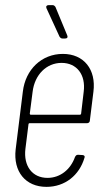

<svg xmlns="http://www.w3.org/2000/svg" viewBox="-20 -720 398 748"><path d="M242 -582 196 -693C193 -697 190 -700 185 -700H169C162 -700 158 -695 161 -688L212 -577C215 -573 218 -570 223 -570H234C242 -570 245 -575 242 -582ZM330 -250 344 -363C355 -449 307 -510 225 -510C142 -510 79 -449 69 -363L41 -138C31 -52 79 8 161 8C233 8 289 -37 309 -105C312 -112 307 -116 301 -116L284 -117C278 -117 275 -114 272 -108C255 -60 215 -27 165 -27C106 -27 71 -73 79 -140L91 -236C91 -238 93 -240 95 -240H319C325 -240 330 -244 330 -250ZM220 -475C279 -475 315 -429 306 -362L296 -277C296 -275 293 -273 292 -273H99C98 -273 96 -275 96 -277L107 -362C115 -429 161 -475 220 -475Z"/></svg>

Font: Barlow Condensed ExtraLight
Style: Italic
Weight: 275
Width: 3
Italic angle: -7°
Designer: Jeremy Tribby
Foundry: Tribby Type
Version: Version 1.422;hotconv 1.0.109;makeotfexe 2.5.65596